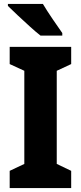

<svg xmlns="http://www.w3.org/2000/svg" viewBox="-20 -951 409 971"><path d="M340 0H29V-87L103 -122V-593L29 -627V-714H340V-627L267 -593V-122L340 -87ZM197 -931H20V-921Q38 -903 69 -874Q100 -845 132 -816Q164 -787 185 -771H295V-784Q277 -809 246.5 -854Q216 -899 197 -931Z"/></svg>

Font: Noto Sans Display SemiCondensed Extra
Style: Regular
Weight: 800
Width: 4
Designer: Monotype Design Team
Foundry: Monotype Imaging Inc.
Version: Version 1.900